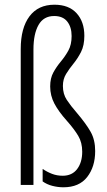

<svg xmlns="http://www.w3.org/2000/svg" viewBox="-20 -785 456 815"><path d="M338 -633Q338 -592 324 -564.5Q310 -537 292 -515Q274 -493 260.5 -471Q247 -449 247 -420Q247 -386 263.5 -361Q280 -336 307 -305Q346 -259 365 -225Q384 -191 384 -144Q384 -77 350 -33.5Q316 10 249 10Q226 10 202.5 4Q179 -2 161 -15V-68Q180 -55 201 -47Q222 -39 246 -39Q286 -39 307.5 -67.5Q329 -96 329 -141Q329 -180 312 -208.5Q295 -237 264 -272Q229 -311 211 -345Q193 -379 193 -418Q193 -453 206.5 -477.5Q220 -502 238 -523.5Q256 -545 270 -570Q284 -595 284 -632Q284 -670 265.5 -693.5Q247 -717 210 -717Q165 -717 143.5 -679Q122 -641 122 -575V0H68V-577Q68 -666 105 -715.5Q142 -765 211 -765Q272 -765 305 -729Q338 -693 338 -633Z"/></svg>

Font: Noto Sans Ethiopic ExtraCondensed Light
Style: Regular
Weight: 300
Width: 2
Designer: Monotype Design Team
Foundry: Monotype Imaging Inc.
Version: Version 2.102; ttfautohint (v1.8.4.7-5d5b)